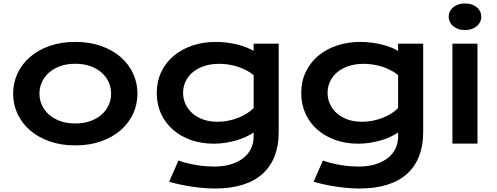

<svg xmlns="http://www.w3.org/2000/svg" viewBox="-20 -828 2868 1107"><path d="M55.7 -288.1Q55.7 -350.1 80.8 -404.3Q106 -458.5 152.6 -499Q199.2 -539.6 265.4 -563Q331.5 -586.4 414.1 -586.4Q496.6 -586.4 562.7 -563Q628.9 -539.6 675.5 -499Q722.2 -458.5 747.3 -404.3Q772.5 -350.1 772.5 -288.1Q772.5 -226.1 747.3 -171.9Q722.2 -117.7 675.5 -77.1Q628.9 -36.6 562.7 -13.2Q496.6 10.3 414.1 10.3Q331.5 10.3 265.4 -13.2Q199.2 -36.6 152.6 -77.1Q106 -117.7 80.8 -171.9Q55.7 -226.1 55.7 -288.1ZM207.5 -288.1Q207.5 -253.4 221.4 -222.4Q235.4 -191.4 262 -167.7Q288.6 -144 326.9 -130.1Q365.2 -116.2 414.1 -116.2Q462.9 -116.2 501.2 -130.1Q539.6 -144 566.2 -167.7Q592.8 -191.4 606.7 -222.4Q620.6 -253.4 620.6 -288.1Q620.6 -322.8 606.7 -354Q592.8 -385.3 566.2 -408.9Q539.6 -432.6 501.2 -446.5Q462.9 -460.4 414.1 -460.4Q365.2 -460.4 326.9 -446.5Q288.6 -432.6 262 -408.9Q235.4 -385.3 221.4 -354Q207.5 -322.8 207.5 -288.1Z M1008.8 97.7Q1036.1 107.4 1064.5 114Q1092.8 120.6 1119.4 124.8Q1146 128.9 1170.4 130.6Q1194.8 132.3 1213.9 132.3Q1271.5 132.3 1314.2 118.4Q1356.9 104.5 1385.5 81.1Q1414.1 57.6 1428.2 26.6Q1442.4 -4.4 1442.4 -39.1V-64Q1423.8 -51.3 1398.9 -39.6Q1374 -27.8 1344.2 -19Q1314.5 -10.3 1281 -4.9Q1247.6 0.5 1211.9 0.5Q1141.1 0.5 1081.1 -20.8Q1021 -42 977.1 -80.3Q933.1 -118.7 908.4 -172.4Q883.8 -226.1 883.8 -291.5Q883.8 -358.4 909.7 -412.8Q935.5 -467.3 981.2 -505.9Q1026.9 -544.4 1089.4 -565.4Q1151.9 -586.4 1225.1 -586.4Q1256.3 -586.4 1287.1 -582.5Q1317.9 -578.6 1345.9 -571.8Q1374 -564.9 1398.7 -555.4Q1423.3 -545.9 1442.4 -534.7V-576.2H1586.9V-65.9Q1586.9 12.7 1563 73.2Q1539.1 133.8 1492.9 175Q1446.8 216.3 1378.4 237.5Q1310.1 258.8 1221.7 258.8Q1189.9 258.8 1155.8 256.1Q1121.6 253.4 1087.2 248.3Q1052.7 243.2 1019.3 236.1Q985.8 229 955.1 219.7ZM1035.6 -293Q1035.6 -258.3 1049.6 -227.8Q1063.5 -197.3 1089.4 -174.6Q1115.2 -151.9 1151.9 -138.9Q1188.5 -126 1234.4 -126Q1264.2 -126 1293.7 -131.6Q1323.2 -137.2 1350.3 -147.5Q1377.4 -157.7 1401.1 -172.4Q1424.8 -187 1442.4 -205.1V-395Q1420.4 -412.6 1396 -424.8Q1371.6 -437 1346.2 -444.8Q1320.8 -452.6 1294.9 -456.3Q1269 -460 1244.6 -460Q1194.8 -460 1156 -446.8Q1117.2 -433.6 1090.6 -410.9Q1064 -388.2 1049.8 -357.9Q1035.6 -327.6 1035.6 -293Z M1841.8 97.7Q1869.1 107.4 1897.5 114Q1925.8 120.6 1952.4 124.8Q1979 128.9 2003.4 130.6Q2027.8 132.3 2046.9 132.3Q2104.5 132.3 2147.2 118.4Q2189.9 104.5 2218.5 81.1Q2247.1 57.6 2261.2 26.6Q2275.4 -4.4 2275.4 -39.1V-64Q2256.8 -51.3 2231.9 -39.6Q2207 -27.8 2177.2 -19Q2147.5 -10.3 2114 -4.9Q2080.6 0.5 2044.9 0.5Q1974.1 0.5 1914.1 -20.8Q1854 -42 1810.1 -80.3Q1766.1 -118.7 1741.5 -172.4Q1716.8 -226.1 1716.8 -291.5Q1716.8 -358.4 1742.7 -412.8Q1768.6 -467.3 1814.2 -505.9Q1859.9 -544.4 1922.4 -565.4Q1984.9 -586.4 2058.1 -586.4Q2089.4 -586.4 2120.1 -582.5Q2150.9 -578.6 2179 -571.8Q2207 -564.9 2231.7 -555.4Q2256.3 -545.9 2275.4 -534.7V-576.2H2419.9V-65.9Q2419.9 12.7 2396 73.2Q2372.1 133.8 2325.9 175Q2279.8 216.3 2211.4 237.5Q2143.1 258.8 2054.7 258.8Q2022.9 258.8 1988.8 256.1Q1954.6 253.4 1920.2 248.3Q1885.7 243.2 1852.3 236.1Q1818.8 229 1788.1 219.7ZM1868.7 -293Q1868.7 -258.3 1882.6 -227.8Q1896.5 -197.3 1922.4 -174.6Q1948.2 -151.9 1984.9 -138.9Q2021.5 -126 2067.4 -126Q2097.2 -126 2126.7 -131.6Q2156.2 -137.2 2183.3 -147.5Q2210.4 -157.7 2234.1 -172.4Q2257.8 -187 2275.4 -205.1V-395Q2253.4 -412.6 2229 -424.8Q2204.6 -437 2179.2 -444.8Q2153.8 -452.6 2127.9 -456.3Q2102.1 -460 2077.6 -460Q2027.8 -460 1989 -446.8Q1950.2 -433.6 1923.6 -410.9Q1897 -388.2 1882.8 -357.9Q1868.7 -327.6 1868.7 -293Z M2660.6 -654.8Q2639.2 -654.8 2621.8 -660.9Q2604.5 -667 2592.3 -677.5Q2580.1 -688 2573.5 -701.9Q2566.9 -715.8 2566.9 -731.4Q2566.9 -747.6 2573.5 -761.5Q2580.1 -775.4 2592.3 -785.6Q2604.5 -795.9 2621.8 -802Q2639.2 -808.1 2660.6 -808.1Q2682.6 -808.1 2700 -802Q2717.3 -795.9 2729.5 -785.6Q2741.7 -775.4 2748.3 -761.5Q2754.9 -747.6 2754.9 -731.4Q2754.9 -715.8 2748.3 -701.9Q2741.7 -688 2729.5 -677.5Q2717.3 -667 2700 -660.9Q2682.6 -654.8 2660.6 -654.8ZM2588.4 -576.2H2732.9V0H2588.4Z"/></svg>

Font: Krona One
Style: Regular
Weight: 400
Version: Version 1.003